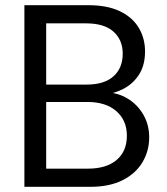

<svg xmlns="http://www.w3.org/2000/svg" viewBox="-20 -720 642 740"><path d="M74 0V-700H320Q394 -700 442.5 -676.5Q491 -653 515 -612.5Q539 -572 539 -522Q539 -468 515.5 -432Q492 -396 454.5 -377Q417 -358 375 -354L389 -364Q434 -363 472 -340Q510 -317 532.5 -278Q555 -239 555 -191Q555 -138 529 -94.5Q503 -51 452.5 -25.5Q402 0 328 0ZM158 -70H319Q390 -70 429.5 -103.5Q469 -137 469 -197Q469 -256 428.5 -291.5Q388 -327 317 -327H158ZM158 -394H314Q382 -394 417.5 -426Q453 -458 453 -513Q453 -566 417.5 -598Q382 -630 311 -630H158Z"/></svg>

Font: DM Sans 20pt
Style: Regular
Weight: 400
Version: Version 4.004;gftools[0.9.30]